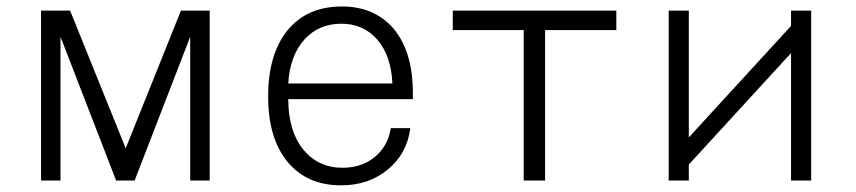

<svg xmlns="http://www.w3.org/2000/svg" viewBox="-20 -551 2617 587"><path d="M105.5 1H165V-438.5L335 1H391.6L561.5 -438.5V1H621.1V-518.6H533.2L364.3 -97.7L194.3 -518.6H105.5Z M861.3 -295.9Q866.2 -380.9 911.1 -430.7Q955.1 -478.5 1023.4 -478.5Q1090.8 -478.5 1132.8 -430.7Q1175.8 -381.8 1179.7 -295.9ZM861.3 -248H1242.2V-267.6Q1242.2 -392.6 1183.6 -462.9Q1125 -531.2 1025.4 -531.2Q919.9 -531.2 860.4 -460Q799.8 -386.7 799.8 -255.9Q799.8 -127.9 859.4 -55.7Q918.9 15.6 1022.5 15.6Q1108.4 15.6 1166 -33.2Q1224.6 -81.1 1234.4 -159.2H1174.8Q1166 -103.5 1125 -70.3Q1085 -38.1 1027.3 -38.1Q953.1 -38.1 907.2 -93.8Q861.3 -150.4 861.3 -248Z M1581.1 1H1646.5V-459H1864.3V-518.6H1364.3V-459H1581.1Z M2398.4 -518.6V-471.7L2085.9 -130.9V-518.6H2024.4V1H2085.9V-47.9L2398.4 -388.7V1H2460V-518.6Z"/></svg>

Font: Dotum
Style: Regular
Weight: 400
Version: Version 2.21